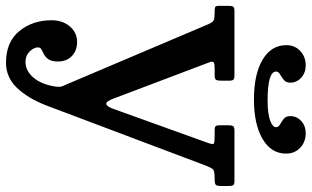

<svg xmlns="http://www.w3.org/2000/svg" viewBox="-220 -808 1039 640"><g transform="rotate(90 300.0 -488.5)"><path d="M424.5 -987.5Q454 -987.5 473.2 -969Q492.5 -950.5 492.5 -922Q492.5 -872.5 443.8 -843.8Q395 -815 312 -815Q228 -815 179.5 -843.8Q131 -872.5 131 -923Q131 -951 150.2 -969.2Q169.5 -987.5 198.5 -987.5Q223 -987.5 239.5 -972.5Q256 -957.5 256 -936Q256 -922 246.8 -914.5Q237.5 -907 228.2 -901.8Q219 -896.5 219 -888.5Q219 -860.5 316 -860.5Q358.5 -860.5 381.5 -868.8Q404.5 -877 404.5 -888.5Q404.5 -897 395.2 -902Q386 -907 376.8 -914.2Q367.5 -921.5 367.5 -936Q367.5 -957.5 383.8 -972.5Q400 -987.5 424.5 -987.5ZM48 -140.5Q48 -177.5 68.8 -201.5Q89.5 -225.5 120.5 -225.5Q149 -225.5 167.2 -208.2Q185.5 -191 185.5 -161.5Q185.5 -140.5 178.2 -130.2Q171 -120 161.8 -115.2Q152.5 -110.5 145.5 -106.8Q138.5 -103 138.5 -95Q138.5 -81.5 152 -67.5Q165.5 -53.5 186.5 -53.5Q214 -53.5 235.5 -75.8Q257 -98 266.5 -139Q270.5 -157 270 -166.2Q269.5 -175.5 261.5 -191L60.5 -664.5Q54.5 -677.5 48.2 -680.8Q42 -684 22.5 -684H17.5Q7.5 -684 3.8 -686Q0 -688 0 -697.5V-731.5Q0 -742.5 3.2 -746.2Q6.5 -750 17 -750H232Q243 -750 246.2 -746.2Q249.5 -742.5 249.5 -731V-706.5Q249.5 -693 246.5 -688.5Q243.5 -684 230.5 -684H209.5Q191 -684 187.8 -680.2Q184.5 -676.5 188.5 -665.5L309.5 -346Q326.5 -299.5 343.5 -346.5L457.5 -663.5Q463 -679.5 458.5 -681.8Q454 -684 430.5 -684H415Q404 -684 401 -687.5Q398 -691 398 -701V-728.5Q398 -741 401 -745.5Q404 -750 416 -750H584Q595 -750 597.8 -745.8Q600.5 -741.5 600.5 -730.5V-705.5Q600.5 -691.5 596.5 -687.8Q592.5 -684 578 -684H573Q548.5 -684 543.5 -677Q538.5 -670 532.5 -654.5L331.5 -121.5Q307.5 -60.5 272.8 -24.5Q238 11.5 189.5 11.5Q120.5 11.5 84.2 -32.8Q48 -77 48 -140.5Z"/></g></svg>

Font: Besley* Condensed Medium
Style: Regular
Weight: 500
Width: 3
Designer: Owen Earl
Foundry: indestructible type*
Version: Version 3.000; ttfautohint (v1.8.3)